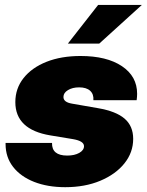

<svg xmlns="http://www.w3.org/2000/svg" viewBox="-20 -756 603 789"><path d="M248 13.2Q175.8 13.2 120.4 -8.5Q64.9 -30.3 33.9 -70.1Q2.9 -109.9 2.9 -164.1V-168.5H193.8Q192.4 -116.7 256.3 -116.7Q286.1 -116.7 305.7 -127.7Q325.2 -138.7 325.2 -155.3Q325.2 -176.3 280.8 -184.1L186.5 -199.7Q43 -223.6 43 -336.4Q43 -392.6 76.9 -435.3Q110.8 -478 171.1 -502Q231.4 -525.9 311 -525.9Q418.5 -525.9 481 -484.1Q543.5 -442.4 543.5 -370.6Q543.5 -365.2 543 -358.2Q542.5 -351.1 541.5 -344.2H363.8Q365.7 -369.1 350.3 -383.1Q335 -397 305.2 -397Q277.8 -397 259.3 -385.7Q240.7 -374.5 240.7 -357.4Q240.7 -335.9 275.9 -330.1L382.8 -311.5Q457 -298.8 492.2 -268.3Q527.3 -237.8 527.3 -185.5Q527.3 -129.4 491.2 -84.5Q455.1 -39.6 392.1 -13.2Q329.1 13.2 248 13.2ZM258.8 -576.7 383.3 -735.8H563L387.7 -576.7Z"/></svg>

Font: Inter Display Black
Style: Italic
Weight: 900
Italic angle: -9.39999°
Designer: Rasmus Andersson
Foundry: rsms
Version: Version 4.000;git-a52131595